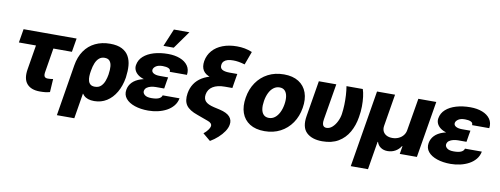

<svg xmlns="http://www.w3.org/2000/svg" viewBox="-75 -1206 4746 1823"><g transform="rotate(10 2298.5 -294.0)"><path d="M582.5 -545.9 560.5 -414.1H49.3L71.3 -545.9ZM235.8 -545.9H403.3L342.8 -176.3Q340.3 -158.7 343 -147Q345.7 -135.3 354.5 -129.6Q363.3 -124 378.9 -124Q396.5 -124 406.2 -125.2Q416 -126.5 429.7 -128.9L421.9 -1.5Q398.9 4.9 377.2 7.3Q355.5 9.8 325.2 9.8Q240.2 9.8 200 -37.1Q159.7 -84 174.8 -176.8Z M524.4 203.1 605 -291Q618.7 -375 659.2 -433.3Q699.7 -491.7 762.7 -522.2Q825.7 -552.7 905.3 -552.7Q976.6 -552.7 1020.5 -530Q1064.5 -507.3 1086.4 -467.8Q1108.4 -428.2 1112.3 -377.4Q1116.2 -326.7 1108.4 -271L1107.4 -261.2Q1093.8 -179.2 1058.1 -118.2Q1022.5 -57.1 969.2 -23.7Q916 9.8 848.6 9.8Q781.7 9.8 748.3 -23.7Q714.8 -57.1 703.9 -116.7Q692.9 -176.3 695.3 -253.9L769 -263.7Q764.6 -239.3 763.9 -214.8Q763.2 -190.4 768.8 -170.2Q774.4 -149.9 789.3 -137.7Q804.2 -125.5 831.5 -125.5Q868.2 -125.5 890.1 -146.2Q912.1 -167 923.8 -198.5Q935.5 -230 940.4 -261.2L941.4 -271Q947.3 -308.1 944.8 -340.3Q942.4 -372.6 926.8 -392.3Q911.1 -412.1 877 -412.1Q846.2 -412.1 824.7 -393.8Q803.2 -375.5 790 -343.8Q776.9 -312 770.5 -272L692.4 203.1Z M1372.6 -286.6H1494.1L1483.9 -223.1H1402.8Q1380.4 -223.1 1357.4 -217.8Q1334.5 -212.4 1317.9 -200.4Q1301.3 -188.5 1297.4 -167Q1294.4 -146 1314.5 -129.2Q1334.5 -112.3 1379.4 -112.3Q1426.8 -112.3 1451.2 -123.8Q1475.6 -135.3 1481 -156.7H1643.6Q1635.7 -114.7 1609.9 -83.3Q1584 -51.8 1545.7 -31.2Q1507.3 -10.7 1462.2 -0.5Q1417 9.8 1370.6 9.8Q1296.4 9.8 1239.3 -9.5Q1182.1 -28.8 1152.8 -64.5Q1123.5 -100.1 1131.8 -148.9Q1138.7 -190.9 1168.2 -221.7Q1197.8 -252.4 1249.3 -269.5Q1300.8 -286.6 1372.6 -286.6ZM1490.2 -265.6H1368.7Q1319.8 -265.6 1282.5 -276.1Q1245.1 -286.6 1221.4 -304.9Q1197.8 -323.2 1187.5 -346.9Q1177.2 -370.6 1181.6 -396.5Q1189.9 -447.3 1228.8 -481.9Q1267.6 -516.6 1328.6 -534.7Q1389.6 -552.7 1463.9 -552.7Q1529.3 -552.7 1579.3 -533.4Q1629.4 -514.2 1655.5 -477.3Q1681.6 -440.4 1674.3 -388.2H1508.8Q1511.2 -411.6 1490 -421.1Q1468.8 -430.7 1433.6 -430.7Q1391.6 -430.7 1369.1 -415.3Q1346.7 -399.9 1343.3 -380.9Q1339.8 -359.4 1361.1 -346.4Q1382.3 -333.5 1421.4 -333.5H1502.4ZM1406.7 -620.6 1477.5 -790.5H1627L1505.9 -620.6Z M2243.2 -709 2196.3 -581.1Q2132.3 -600.1 2084.5 -599.6Q2053.2 -600.1 2030.8 -593.5Q2008.3 -586.9 1995.4 -574Q1982.4 -561 1979.5 -542Q1973.6 -509.8 1995.6 -494.9Q2017.6 -480 2066.4 -479.5H2143.6L2127.9 -386.7H2048.8Q1959.5 -386.7 1904.1 -403.1Q1848.6 -419.4 1826.4 -454.8Q1804.2 -490.2 1813 -545.9Q1823.2 -605 1860.8 -647.9Q1898.4 -690.9 1958.7 -714.1Q2019 -737.3 2096.2 -737.3Q2135.7 -737.3 2171.1 -730.7Q2206.5 -724.1 2243.2 -709ZM2060.1 -430.2H2134.8L2120.6 -340.3H2048.8Q1976.1 -340.3 1932.9 -313.5Q1889.6 -286.6 1881.3 -236.3Q1874.5 -194.3 1897.2 -169.4Q1919.9 -144.5 1980.5 -130.4L2037.1 -117.7Q2108.9 -101.1 2136.7 -68.6Q2164.6 -36.1 2156.2 7.8Q2150.9 40 2128.4 73.5Q2106 106.9 2072 137.7Q2038.1 168.5 1998 191.9L1924.8 130.9Q1949.7 111.3 1965.3 89.8Q1981 68.4 1983.4 53.2Q1985.8 38.1 1975.3 25.9Q1964.8 13.7 1942.9 6.8L1838.9 -31.2Q1758.3 -58.6 1728.5 -101.3Q1698.7 -144 1710.4 -217.3Q1728.5 -323.2 1816.4 -377Q1904.3 -430.7 2060.1 -430.2Z M2490.7 10.3Q2404.3 10.3 2348.1 -25.4Q2292 -61 2269.5 -124.5Q2247.1 -188 2261.2 -272.5Q2274.9 -356.4 2318.1 -419.4Q2361.3 -482.4 2428.7 -517.6Q2496.1 -552.7 2582 -552.7Q2667.5 -552.7 2723.6 -517.3Q2779.8 -481.9 2802.5 -418.2Q2825.2 -354.5 2811 -270Q2797.4 -186.5 2753.9 -123.3Q2710.4 -60.1 2643.3 -24.9Q2576.2 10.3 2490.7 10.3ZM2510.3 -120.6Q2542 -120.6 2567.4 -139.9Q2592.8 -159.2 2610.1 -193.6Q2627.4 -228 2634.8 -272.9Q2642.1 -318.4 2636.5 -352.3Q2630.9 -386.2 2612.3 -405Q2593.8 -423.8 2562 -423.8Q2530.3 -423.8 2504.6 -404.5Q2479 -385.3 2461.9 -350.8Q2444.8 -316.4 2437.5 -271Q2430.2 -226.1 2435.5 -192.1Q2440.9 -158.2 2459.7 -139.4Q2478.5 -120.6 2510.3 -120.6Z M2918 -545.9H3086.4L3028.3 -199.2Q3023.4 -169.4 3027.3 -152.8Q3031.2 -136.2 3041.3 -129.4Q3051.3 -122.6 3064.5 -122.6Q3095.7 -122.6 3121.3 -145.8Q3147 -168.9 3164.6 -204.8Q3182.1 -240.7 3187.5 -277.3Q3193.8 -321.8 3195.3 -367.9Q3196.8 -414.1 3194.1 -459.7Q3191.4 -505.4 3184.6 -545.9H3341.8Q3352.1 -516.1 3357.4 -473.6Q3362.8 -431.2 3362.3 -380.9Q3361.8 -330.6 3352.5 -277.3Q3339.4 -194.8 3302.2 -129.9Q3265.1 -64.9 3202.4 -27.6Q3139.6 9.8 3047.9 9.8Q2947.3 9.8 2895 -40.8Q2842.8 -91.3 2860.8 -200.2Z M3356.4 195.3 3479 -545.9H3652.8L3601.6 -235.4Q3597.2 -206.1 3607.7 -183.8Q3618.2 -161.6 3641.4 -149.2Q3664.6 -136.7 3697.3 -136.7Q3730.5 -136.7 3757.8 -149.2Q3785.2 -161.6 3803 -183.8Q3820.8 -206.1 3825.2 -235.4L3877.4 -545.9H4050.3L3959.5 0H3794.4L3807.1 -76.2H3802.2Q3782.2 -43.9 3748.8 -25.1Q3715.3 -6.3 3674.8 -6.3Q3636.2 -6.3 3608.6 -25.1Q3581.1 -43.9 3571.3 -76.2H3567.4L3522.5 195.3Z M4287.1 -286.6H4408.7L4398.4 -223.1H4317.4Q4294.9 -223.1 4272 -217.8Q4249 -212.4 4232.4 -200.4Q4215.8 -188.5 4211.9 -167Q4209 -146 4229 -129.2Q4249 -112.3 4293.9 -112.3Q4341.3 -112.3 4365.7 -123.8Q4390.1 -135.3 4395.5 -156.7H4558.1Q4550.3 -114.7 4524.4 -83.3Q4498.5 -51.8 4460.2 -31.2Q4421.9 -10.7 4376.7 -0.5Q4331.5 9.8 4285.2 9.8Q4210.9 9.8 4153.8 -9.5Q4096.7 -28.8 4067.4 -64.5Q4038.1 -100.1 4046.4 -148.9Q4053.2 -190.9 4082.8 -221.7Q4112.3 -252.4 4163.8 -269.5Q4215.3 -286.6 4287.1 -286.6ZM4404.8 -265.6H4283.2Q4234.4 -265.6 4197 -276.1Q4159.7 -286.6 4136 -304.9Q4112.3 -323.2 4102.1 -346.9Q4091.8 -370.6 4096.2 -396.5Q4104.5 -447.3 4143.3 -481.9Q4182.1 -516.6 4243.2 -534.7Q4304.2 -552.7 4378.4 -552.7Q4443.8 -552.7 4493.9 -533.4Q4543.9 -514.2 4570.1 -477.3Q4596.2 -440.4 4588.9 -388.2H4423.3Q4425.8 -411.6 4404.5 -421.1Q4383.3 -430.7 4348.1 -430.7Q4306.2 -430.7 4283.7 -415.3Q4261.2 -399.9 4257.8 -380.9Q4254.4 -359.4 4275.6 -346.4Q4296.9 -333.5 4335.9 -333.5H4417Z"/></g></svg>

Font: Inter Tight ExtraBold
Style: Italic
Weight: 800
Italic angle: -9.39999°
Designer: Rasmus Andersson
Foundry: rsms
Version: Version 3.004